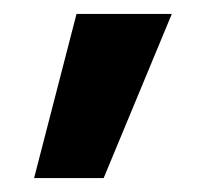

<svg xmlns="http://www.w3.org/2000/svg" viewBox="-20 -142 297 276"><path d="M29 114 90 -122H227L129 114Z"/></svg>

Font: Figtree
Style: Bold
Weight: 700
Designer: Erik Kennedy
Foundry: Erik Kennedy
Version: Version 2.001;gftools[0.9.30]